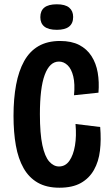

<svg xmlns="http://www.w3.org/2000/svg" viewBox="-20 -862 520 895"><path d="M257 13Q197 13 156 -10.5Q115 -34 90 -78Q65 -122 54 -183.5Q43 -245 43 -322Q43 -402 55 -466.5Q67 -531 92.5 -577Q118 -623 159.5 -647Q201 -671 260 -671Q313 -671 349 -652.5Q385 -634 406.5 -600.5Q428 -567 435.5 -523.5Q443 -480 439 -430L325 -418Q330 -471 321.5 -506Q313 -541 295 -558Q277 -575 255 -575Q233 -575 216.5 -559.5Q200 -544 188.5 -513Q177 -482 171.5 -436Q166 -390 166 -330Q166 -239 177.5 -185.5Q189 -132 209.5 -109Q230 -86 255 -86Q285 -86 303.5 -112.5Q322 -139 329.5 -183.5Q337 -228 332 -284L447 -270Q452 -211 446 -160Q440 -109 418 -70Q396 -31 357 -9Q318 13 257 13ZM245 -723Q206 -723 187 -738Q168 -753 168 -782Q168 -812 187 -827Q206 -842 245 -842Q284 -842 302.5 -826.5Q321 -811 321 -783Q321 -753 302 -738Q283 -723 245 -723Z"/></svg>

Font: Bricolage Grotesque Condensed SemiBold
Style: Regular
Weight: 600
Width: 3
Designer: Mathieu Triay
Foundry: Atelier Triay
Version: Version 1.000;gftools[0.9.30]